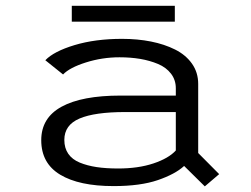

<svg xmlns="http://www.w3.org/2000/svg" viewBox="-20 -650 890 682"><path d="M235 -629.5H601V-573H235ZM413.5 -512Q468.5 -512 516.2 -502.5Q564 -493 602 -474Q640 -455 662 -423.8Q684 -392.5 684 -352V-106.5L758.5 -31.5L707.5 12L634 -60.5Q602.5 -31.5 540.5 -10.2Q478.5 11 383.5 11Q261 11 193.8 -29.5Q126.5 -70 126.5 -152Q126.5 -231.5 198.8 -271Q271 -310.5 408 -310.5H604.5V-336.5Q604.5 -366 587.5 -388.2Q570.5 -410.5 541.2 -422.8Q512 -435 477.8 -440.8Q443.5 -446.5 404.5 -446.5Q343 -446.5 285.2 -428.2Q227.5 -410 204 -385.5L141 -436Q171 -467.5 244.8 -489.8Q318.5 -512 413.5 -512ZM400 -51.5Q471 -51.5 525 -69.5Q579 -87.5 604.5 -115.5V-252H424.5Q316.5 -252 262.5 -229Q208.5 -206 208.5 -153Q208.5 -124 222.5 -103.8Q236.5 -83.5 263.2 -72.5Q290 -61.5 323.2 -56.5Q356.5 -51.5 400 -51.5Z"/></svg>

Font: League Mono Wide Light
Style: Regular
Weight: 300
Width: 8
Designer: Tyler Finck
Foundry: The League of Moveable Type / Tyler Finck
Version: Version 2.210